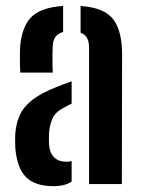

<svg xmlns="http://www.w3.org/2000/svg" viewBox="-20 -628 485 655"><path d="M32.2 -124.1Q31.7 -134.7 31.6 -147.6Q31.5 -160.5 32 -170.8Q34.9 -209.2 48.7 -237.7Q62.5 -266.2 92.3 -288.7Q122.1 -311.2 173 -331.3Q185.9 -336.5 198.7 -341.3Q211.4 -346 224.4 -350.6V-274.6Q218.7 -272.1 212.6 -268.7Q206.6 -265.2 199.8 -261.5Q167.9 -246 158 -221.6Q148.2 -197.1 147.1 -170.3Q146.8 -157.2 146.9 -149.9Q147 -142.6 147.5 -132.3Q150 -105.5 165.1 -90.9Q180.3 -76.2 207.1 -76.2Q217.3 -76.2 224.4 -78.6V-8.7Q201.4 7.1 163 7.1Q100.1 7.1 69 -23.5Q37.9 -54.2 32.2 -124.1ZM49.1 -380.4Q48.2 -393.9 47.9 -415.5Q47.6 -437.1 48.1 -457.3Q51.2 -529.7 83.3 -566.1Q115.5 -602.4 195.3 -607.7V-518.7Q179.2 -514.7 170.1 -503.3Q161 -491.9 160 -471.1Q159.2 -461 159 -441.8Q158.7 -422.5 159.1 -404.6Q159.5 -386.6 160 -380.4ZM283.9 0V-464.7Q283.9 -485.5 277.1 -498.2Q270.3 -510.8 254.9 -516.1V-607.7Q335.6 -602.1 366.2 -562.3Q396.8 -522.4 396.5 -440.2L395.7 0Z"/></svg>

Font: Big Shoulders Stencil Text Thin
Style: Regular
Weight: 100
Designer: Patric King
Foundry: XO Type Co
Version: Version 2.001